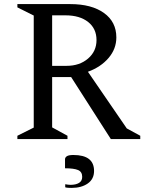

<svg xmlns="http://www.w3.org/2000/svg" viewBox="-20 -680 706 939"><path d="M65 0V-16L145 -56V-604L65 -644V-660H323Q428 -660 488.5 -616.5Q549 -573 549 -497Q549 -441 511 -396.5Q473 -352 410 -329L600 -52L666 -16V0H522L328 -303H235V-57L310 -16V0ZM300 -605H235V-358H306Q369 -358 410.5 -393.5Q452 -429 452 -484Q452 -540 411 -572.5Q370 -605 300 -605ZM330 239Q323 239 314 238.5Q305 238 299 236V221Q305 222 312 223Q319 224 324 224Q351 224 366.5 214.5Q382 205 382 185Q382 160 361.5 151.5Q341 143 298 143V99Q298 90 307 84Q316 78 339 78Q440 78 440 156Q440 196 409 217.5Q378 239 330 239Z"/></svg>

Font: Spectral
Style: Regular
Weight: 400
Designer: Jean-Baptiste Levee
Foundry: Production Type
Version: Version 2.001